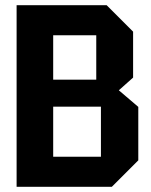

<svg xmlns="http://www.w3.org/2000/svg" viewBox="-20 -720 581 740"><path d="M185 -413H351V-584H185ZM185 -116H369V-309H185ZM493 -598V-421L438 -372L513 -308V-102L411 0H44V-700H391Z"/></svg>

Font: Tektur SemiCondensed SemiBold
Style: Regular
Weight: 600
Width: 4
Designer: Adam Jagosz
Foundry: Adam Jagosz
Version: Version 1.005;gftools[0.9.30]